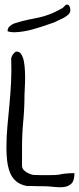

<svg xmlns="http://www.w3.org/2000/svg" viewBox="-20 -804 342 830"><path d="M7.8 -163.1Q7.8 -214.8 12.2 -260.7Q16.6 -306.6 21 -353.5Q25.4 -400.4 27.8 -448.2Q30.3 -496.1 28.3 -551.8Q29.3 -555.7 31.2 -560.5Q33.2 -565.4 36.6 -569.8Q40 -574.2 43.9 -577.6Q47.9 -581.1 52.7 -581.1Q64.5 -581.1 72.3 -568.8Q80.1 -556.6 83.5 -537.6Q86.9 -518.6 87.9 -496.1Q88.9 -473.6 88.4 -452.6Q87.9 -431.6 86.9 -416Q85.9 -400.4 85.9 -394.5Q85.9 -336.9 80.6 -280.8Q75.2 -224.6 75.2 -166V-150.4Q75.2 -138.7 75.2 -126Q75.2 -113.3 75.2 -101.6V-85.9Q76.2 -76.2 82 -69.8Q87.9 -63.5 95.2 -59.1Q102.5 -54.7 110.4 -51.8Q118.2 -48.8 124 -47.9Q127.9 -47.9 137.2 -47.4Q146.5 -46.9 157.2 -46.9Q168 -46.9 177.2 -46.9Q186.5 -46.9 190.4 -46.9Q207 -46.9 217.3 -47.4Q227.5 -47.9 233.9 -48.8Q240.2 -49.8 246.1 -51.3Q252 -52.7 258.8 -53.2Q265.6 -53.7 275.4 -54.7Q285.2 -55.7 301.8 -55.7Q301.8 -23.4 289.1 -10.7Q276.4 2 256.3 4.4Q236.3 6.8 212.4 3.9Q188.5 1 166 1H152.3Q142.6 1 130.9 0.5Q119.1 0 108.4 0H95.7Q65.4 -5.9 47.9 -22Q30.3 -38.1 22 -61Q13.7 -84 10.7 -110.4Q7.8 -136.7 7.8 -163.1ZM12.7 -668.9Q12.7 -681.6 21 -689.5Q29.3 -697.3 40 -702.1Q77.1 -713.9 101.6 -718.8Q126 -723.6 147 -728Q168 -732.4 191.9 -741.2Q215.8 -750 251 -769.5Q252.9 -771.5 257.8 -776.4Q262.7 -781.2 264.6 -783.2H266.6Q266.6 -783.2 267.1 -783.7Q267.6 -784.2 268.6 -784.2Q277.3 -784.2 280.8 -775.9Q284.2 -767.6 284.2 -760.7Q284.2 -748 272.9 -738.8Q261.7 -729.5 251 -724.6Q234.4 -716.8 227.1 -713.4Q219.7 -710 213.9 -707Q207 -705.1 193.8 -700.2Q180.7 -695.3 162.6 -689.5Q144.5 -683.6 124 -677.7Q103.5 -671.9 83 -668.5Q62.5 -665 44.4 -664.6Q26.4 -664.1 12.7 -668.9Z"/></svg>

Font: Swanky and Moo Moo
Style: Regular
Weight: 400
Designer: Kimberly Geswein
Foundry: Kimberly Geswein
Version: Version 1.002 2001